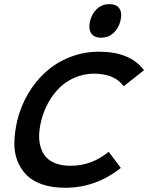

<svg xmlns="http://www.w3.org/2000/svg" viewBox="-20 -887 708 917"><path d="M499 -162.1 557.1 -85Q438 9.8 291 9.8Q229.5 9.8 182.6 -6.1Q135.7 -22 107.2 -50.5Q78.6 -79.1 63 -119.1Q47.4 -159.2 48.6 -207.3Q49.8 -255.4 62 -310.1Q79.1 -379.9 114.5 -439.9Q149.9 -500 199.7 -544.4Q249.5 -588.9 314.9 -614.5Q380.4 -640.1 453.1 -640.1Q601.1 -640.1 668 -551.8L570.8 -475.1Q527.3 -535.2 428.2 -535.2Q380.4 -534.7 338.1 -516.8Q295.9 -499 264.6 -468.3Q233.4 -437.5 210.9 -397.2Q188.5 -356.9 176.8 -310.1Q168 -273.9 167 -242.4Q166 -210.9 174.3 -183.6Q182.6 -156.2 200 -136.7Q217.3 -117.2 247.1 -106.2Q276.9 -95.2 316.9 -95.2Q418 -95.2 499 -162.1ZM555.2 -787.1Q545.9 -751 521.5 -729Q497.1 -707 462.9 -707Q428.7 -707 415 -729Q401.4 -751 410.2 -787.1Q419.4 -823.2 443.6 -845.2Q467.8 -867.2 502 -867.2Q537.1 -867.2 550.8 -845.5Q564.5 -823.7 555.2 -787.1Z"/></svg>

Font: Sinkin Sans 500 Medium Italic
Style: Regular
Weight: 500
Italic angle: -112°
Designer: Keith Bates
Foundry: K-Type
Version: Sinkin Sans (version 1.0)  by Keith Bates   •   © 2014   www